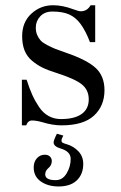

<svg xmlns="http://www.w3.org/2000/svg" viewBox="-20 -459 450 715"><path d="M105.5 164.6Q105.5 143.6 117.4 130.4Q129.4 117.2 146.5 117.2Q159.2 117.2 166 124Q172.9 130.9 172.9 140.6Q172.9 156.2 160.2 167Q148.4 177.2 148.4 190.4Q148.4 211.9 187.5 211.9Q213.4 211.9 228.5 186Q243.2 161.1 243.2 132.8Q243.2 105 206.1 94.2Q179.7 86.4 179.7 71.3Q179.7 63 191.9 39.1L215.8 45.9Q209 58.1 209 64.5Q209 69.8 212.9 72.3Q216.8 74.7 228.5 78.1Q253.9 85.4 272 104.5Q290 123.5 290 151.4Q290 186 270.5 208Q246.6 235.4 198.2 235.4Q158.7 235.4 132.1 216.8Q105.5 198.2 105.5 164.6ZM61.5 7.8V-162.1H79.1Q89.8 -128.9 100.1 -106Q110.4 -83 125.5 -60.5Q140.6 -38.1 161.1 -26.9Q181.6 -15.6 207 -15.6Q257.3 -15.6 283.9 -34.4Q310.5 -53.2 310.5 -88.9Q310.5 -124 284.7 -144.8Q258.8 -165.5 191.4 -187Q159.7 -196.8 138.7 -207Q117.7 -217.3 99.1 -232.9Q80.6 -248.5 71.5 -271Q62.5 -293.5 62.5 -324.2Q62.5 -376.5 96.7 -408Q130.9 -439.5 177.7 -439.5Q213.4 -439.5 253.4 -424.3Q273.4 -417 280.8 -417Q304.7 -417 317.4 -439.5H334.5V-302.2H314.9Q299.8 -342.8 279.8 -370.1Q262.2 -394 238 -405Q213.9 -416 174.8 -416Q146.5 -416 129.9 -398.2Q113.3 -380.4 113.3 -356.4Q113.3 -340.8 118.4 -328.9Q123.5 -316.9 131.3 -308.3Q139.2 -299.8 155 -291.5Q170.9 -283.2 185.3 -277.3Q199.7 -271.5 225.6 -262.7Q304.2 -235.8 336.7 -205.6Q369.1 -175.3 369.1 -123Q369.1 -64.5 329.8 -28.3Q290.5 7.8 209 7.8Q176.3 7.8 139.6 -3.4Q115.7 -10.3 99.1 -10.3Q84 -10.3 77.6 7.8Z"/></svg>

Font: Theano Didot
Style: Regular
Weight: 400
Designer: Alexey Kryukov
Version: Version 2.0